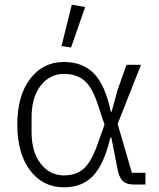

<svg xmlns="http://www.w3.org/2000/svg" viewBox="-20 -789 680 821"><path d="M602 -50V0H552Q521 0 505.5 -14.5Q490 -29 483 -64L456 -201H452Q425 -87 378.5 -37.5Q332 12 253 12Q164 12 109 -60Q54 -132 54 -256Q54 -380 109 -452Q164 -524 253 -524Q334 -524 382 -474.5Q430 -425 454 -311H457L483 -405L521 -512H583L483 -259L544 -50ZM253 -39Q308 -39 341 -70.5Q374 -102 402 -186L427 -256L402 -331Q377 -412 343 -442.5Q309 -473 253 -473Q194 -473 154.5 -423.5Q115 -374 115 -287V-225Q115 -138 154.5 -88.5Q194 -39 253 -39ZM344 -759 284 -586 243 -592 287 -769Z"/></svg>

Font: IBM Plex Sans Light
Style: Regular
Weight: 300
Designer: Mike Abbink, Paul van der Laan, Pieter van Rosmalen
Foundry: Bold Monday
Version: Version 3.0